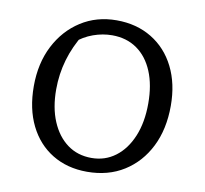

<svg xmlns="http://www.w3.org/2000/svg" viewBox="-76 -750 896 841"><g transform="rotate(10 372.0 -329.0)"><path d="M363 9Q275 9 208.5 -31.5Q142 -72 105.5 -146Q69 -220 69 -320Q69 -422 109 -500Q149 -578 218.5 -622.5Q288 -667 377 -667Q466 -667 533.5 -626Q601 -585 638 -511Q675 -437 675 -339Q675 -235 636 -157Q597 -79 527 -35Q457 9 363 9ZM372 -54Q432 -54 478 -88.5Q524 -123 550 -185.5Q576 -248 576 -332Q576 -414 551 -474Q526 -534 479.5 -566.5Q433 -599 369 -599Q327 -599 285 -584Q243 -569 207 -538L243 -580Q168 -460 168 -323Q168 -242 193.5 -181.5Q219 -121 264.5 -87.5Q310 -54 372 -54Z"/></g></svg>

Font: Piazzolla Thin Medium
Style: Regular
Weight: 500
Version: Version 2.005